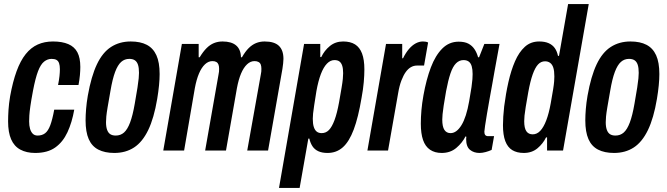

<svg xmlns="http://www.w3.org/2000/svg" viewBox="-20 -744 3298 949"><path d="M154 12Q111 12 80.5 -4.5Q50 -21 35 -55.5Q20 -90 20 -144Q20 -170 22 -201Q24 -232 30 -268Q43 -340 62 -392Q81 -444 107 -476.5Q133 -509 166.5 -524Q200 -539 242 -539Q287 -539 317.5 -526Q348 -513 362.5 -485.5Q377 -458 377 -413Q377 -395 375 -372.5Q373 -350 368 -324H267Q272 -349 274 -368Q276 -387 276 -402Q276 -420 272 -431.5Q268 -443 259 -448Q250 -453 235 -453Q215 -453 198 -439.5Q181 -426 168 -392Q155 -358 143 -295Q134 -247 130 -218.5Q126 -190 125 -173.5Q124 -157 124 -144Q124 -123 128.5 -107.5Q133 -92 142 -83Q151 -74 166 -74Q188 -74 203 -85.5Q218 -97 228.5 -125Q239 -153 248 -202H347Q336 -139 313.5 -90.5Q291 -42 253 -15Q215 12 154 12Z M545 12Q498 12 466 -4.5Q434 -21 418.5 -56.5Q403 -92 403 -149Q403 -174 405.5 -205Q408 -236 414 -271Q431 -367 459 -426Q487 -485 529 -512Q571 -539 626 -539Q674 -539 705.5 -522.5Q737 -506 753 -471Q769 -436 769 -378Q769 -353 766 -322Q763 -291 757 -255Q741 -160 712.5 -101Q684 -42 642.5 -15Q601 12 545 12ZM552 -74Q576 -74 593 -89Q610 -104 623 -138.5Q636 -173 646 -231Q655 -282 659.5 -311Q664 -340 665.5 -356.5Q667 -373 667 -384Q667 -409 662 -424Q657 -439 646.5 -446Q636 -453 619 -453Q596 -453 579 -438Q562 -423 549 -388.5Q536 -354 526 -295Q517 -244 512 -214.5Q507 -185 505.5 -168.5Q504 -152 504 -140Q504 -117 509.5 -102Q515 -87 525.5 -80.5Q536 -74 552 -74Z M787 0 879 -527H962V-461H967Q984 -489 1001 -506Q1018 -523 1037.5 -531Q1057 -539 1080 -539Q1124 -539 1147 -519.5Q1170 -500 1171 -461H1176Q1192 -489 1209 -506Q1226 -523 1245.5 -531Q1265 -539 1288 -539Q1336 -539 1358.5 -517.5Q1381 -496 1381 -453Q1381 -443 1379.5 -430.5Q1378 -418 1376 -404L1305 0H1202L1269 -375Q1271 -383 1271.5 -390Q1272 -397 1272 -404Q1272 -416 1269 -424.5Q1266 -433 1258 -437.5Q1250 -442 1238 -442Q1218 -442 1201 -426Q1184 -410 1171.5 -380.5Q1159 -351 1151 -308L1097 0H994L1060 -375Q1062 -383 1062.5 -390Q1063 -397 1063 -404Q1063 -416 1060 -424.5Q1057 -433 1049.5 -437.5Q1042 -442 1030 -442Q1010 -442 993 -426Q976 -410 963.5 -380.5Q951 -351 943 -308L890 0Z M1359 185 1483 -527H1563V-462H1568Q1583 -494 1610.5 -516.5Q1638 -539 1676 -539Q1712 -539 1735 -524.5Q1758 -510 1769.5 -479.5Q1781 -449 1781 -401Q1781 -373 1778 -338Q1775 -303 1767 -260Q1751 -164 1728.5 -104Q1706 -44 1674.5 -16Q1643 12 1599 12Q1572 12 1553.5 3.5Q1535 -5 1524.5 -21Q1514 -37 1509 -59H1504L1461 185ZM1570 -86Q1591 -86 1606 -101.5Q1621 -117 1633.5 -150.5Q1646 -184 1656 -239Q1664 -285 1668.5 -311.5Q1673 -338 1674.5 -354.5Q1676 -371 1676 -382Q1676 -405 1671.5 -419Q1667 -433 1658 -440Q1649 -447 1633 -447Q1613 -447 1596 -429.5Q1579 -412 1566 -378Q1553 -344 1544 -294Q1537 -250 1533 -224Q1529 -198 1527.5 -183Q1526 -168 1526 -157Q1526 -132 1531 -116.5Q1536 -101 1545.5 -93.5Q1555 -86 1570 -86Z M1796 0 1888 -527H1968V-456H1972Q1986 -484 2001.5 -502Q2017 -520 2034.5 -529.5Q2052 -539 2070 -539Q2077 -539 2083.5 -538Q2090 -537 2096 -534L2076 -420H2041Q2025 -420 2011 -412Q1997 -404 1985.5 -388Q1974 -372 1964 -346Q1954 -320 1948 -284L1898 0Z M2163 12Q2129 12 2105.5 -4Q2082 -20 2071 -52Q2060 -84 2060 -133Q2060 -165 2063 -199.5Q2066 -234 2073 -273Q2087 -351 2109.5 -410.5Q2132 -470 2166 -504Q2200 -538 2247 -538Q2277 -538 2295.5 -528Q2314 -518 2325.5 -500.5Q2337 -483 2343 -461H2348L2374 -527H2449L2424 -390Q2420 -366 2413.5 -330.5Q2407 -295 2400 -256Q2393 -217 2387 -181.5Q2381 -146 2377.5 -122Q2374 -98 2374 -93Q2374 -82 2378.5 -76.5Q2383 -71 2393 -71H2422L2410 -3Q2397 3 2380.5 7.5Q2364 12 2350 12Q2322 12 2303 -3.5Q2284 -19 2284 -57Q2284 -59 2284.5 -62Q2285 -65 2285 -68L2281 -70Q2265 -38 2235.5 -13Q2206 12 2163 12ZM2207 -86Q2222 -86 2235.5 -96Q2249 -106 2261 -125.5Q2273 -145 2282.5 -174.5Q2292 -204 2299 -244Q2307 -289 2310.5 -313.5Q2314 -338 2315 -352.5Q2316 -367 2316 -378Q2316 -401 2311.5 -416.5Q2307 -432 2297 -439.5Q2287 -447 2271 -447Q2250 -447 2234 -431Q2218 -415 2206.5 -381Q2195 -347 2185 -294Q2177 -249 2173 -222Q2169 -195 2167.5 -179.5Q2166 -164 2166 -153Q2166 -118 2176.5 -102Q2187 -86 2207 -86Z M2569 12Q2535 12 2512 -2Q2489 -16 2477.5 -46.5Q2466 -77 2466 -125Q2466 -145 2467.5 -168Q2469 -191 2472 -218Q2480 -281 2493 -338.5Q2506 -396 2525.5 -441Q2545 -486 2574 -512.5Q2603 -539 2645 -539Q2673 -539 2692 -530.5Q2711 -522 2722 -506.5Q2733 -491 2738 -468H2743L2788 -724H2890L2763 0H2684V-65H2679Q2664 -34 2636.5 -11Q2609 12 2569 12ZM2613 -80Q2634 -80 2650.5 -97.5Q2667 -115 2680 -149Q2693 -183 2702 -233Q2710 -277 2714 -302.5Q2718 -328 2719 -342Q2720 -356 2720 -366Q2720 -393 2715 -409Q2710 -425 2699.5 -433Q2689 -441 2674 -441Q2654 -441 2639.5 -425.5Q2625 -410 2613 -376.5Q2601 -343 2591 -288Q2583 -243 2578.5 -215.5Q2574 -188 2572.5 -172.5Q2571 -157 2571 -145Q2571 -111 2581.5 -95.5Q2592 -80 2613 -80Z M3015 12Q2968 12 2936 -4.5Q2904 -21 2888.5 -56.5Q2873 -92 2873 -149Q2873 -174 2875.5 -205Q2878 -236 2884 -271Q2901 -367 2929 -426Q2957 -485 2999 -512Q3041 -539 3096 -539Q3144 -539 3175.5 -522.5Q3207 -506 3223 -471Q3239 -436 3239 -378Q3239 -353 3236 -322Q3233 -291 3227 -255Q3211 -160 3182.5 -101Q3154 -42 3112.5 -15Q3071 12 3015 12ZM3022 -74Q3046 -74 3063 -89Q3080 -104 3093 -138.5Q3106 -173 3116 -231Q3125 -282 3129.5 -311Q3134 -340 3135.5 -356.5Q3137 -373 3137 -384Q3137 -409 3132 -424Q3127 -439 3116.5 -446Q3106 -453 3089 -453Q3066 -453 3049 -438Q3032 -423 3019 -388.5Q3006 -354 2996 -295Q2987 -244 2982 -214.5Q2977 -185 2975.5 -168.5Q2974 -152 2974 -140Q2974 -117 2979.5 -102Q2985 -87 2995.5 -80.5Q3006 -74 3022 -74Z"/></svg>

Font: Archivo ExtraCondensed SemiBold
Style: Italic
Weight: 600
Width: 2
Italic angle: -10°
Designer: Hector Gatti
Foundry: Omnibus-Type
Version: Version 2.001